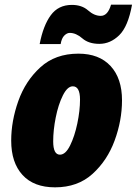

<svg xmlns="http://www.w3.org/2000/svg" viewBox="-20 -793 586 823"><path d="M240 -604Q244 -629 255.5 -640.5Q267 -652 279 -652Q306 -652 333 -628.5Q360 -605 406 -605Q453 -605 491 -642Q529 -679 546 -773H456Q442 -725 412 -725Q384 -725 357.5 -748.5Q331 -772 288 -772Q230 -772 197.5 -727.5Q165 -683 150 -604ZM503 -363Q503 -457 454 -510Q405 -563 316 -563Q217 -563 153 -504.5Q89 -446 58.5 -360Q28 -274 28 -190Q28 -96 76.5 -43Q125 10 216 10Q313 10 376.5 -47.5Q440 -105 471.5 -191Q503 -277 503 -363ZM208 -187Q208 -235 219 -290Q230 -345 249.5 -384Q269 -423 292 -423Q323 -423 323 -366Q323 -319 311.5 -264Q300 -209 280.5 -169.5Q261 -130 237 -130Q208 -130 208 -187Z"/></svg>

Font: Noto Sans Display SemiCondensed Black
Style: Italic
Weight: 900
Width: 4
Designer: Monotype Design team
Foundry: Monotype Imaging Inc.
Version: 1.000